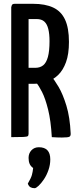

<svg xmlns="http://www.w3.org/2000/svg" viewBox="-20 -720 410 1008"><path d="M68 -280Q52 -280 51 -285Q50 -290 50 -303V-681Q50 -683 50.5 -691.5Q51 -700 63 -700H154Q217 -700 259 -680.5Q301 -661 321.5 -617Q342 -573 342 -500Q342 -436 326.5 -393.5Q311 -351 285 -326Q259 -301 226 -290.5Q193 -280 156 -280ZM39 0V-682Q39 -682 41.5 -691Q44 -700 57 -700H112Q126 -700 128 -691Q130 -682 130 -682V-18Q130 -9 126 -5.5Q122 -2 103 -1Q84 0 39 0ZM305 2Q295 2 281 1.5Q267 1 252 0Q247 -87 232.5 -145Q218 -203 201 -236.5Q184 -270 171 -285Q158 -300 158 -300Q158 -300 155.5 -306Q153 -312 164 -318L214 -347Q228 -347 233 -337Q233 -337 249 -319.5Q265 -302 287.5 -264Q310 -226 328.5 -165.5Q347 -105 351 -20Q352 -7 345 -2.5Q338 2 305 2ZM129 -364H166Q190 -364 206.5 -377Q223 -390 231.5 -421Q240 -452 240 -504Q240 -542 233.5 -568Q227 -594 212.5 -607Q198 -620 172 -620H129ZM162 268Q149 268 140 263Q131 258 126 244Q143 215 147.5 198.5Q152 182 154 162Q141 153 135.5 140Q130 127 130 109Q130 85 145 69Q160 53 184 53Q214 53 229 69Q244 85 244 117Q244 145 234.5 172.5Q225 200 210.5 221.5Q196 243 182.5 255.5Q169 268 162 268Z"/></svg>

Font: Yanone Kaffeesatz ExtraLight Medium
Style: Regular
Weight: 500
Version: Version 2.003